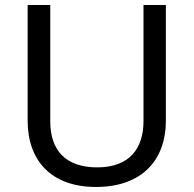

<svg xmlns="http://www.w3.org/2000/svg" viewBox="-20 -734 771 764"><path d="M640 -252V-714H551V-252C551 -144 496 -68 367 -68C242 -68 180 -135 180 -251V-714H90V-254C90 -95 184 10 362 10C551 10 640 -104 640 -252Z"/></svg>

Font: Noto Sans Bengali
Style: Regular
Weight: 400
Designer: Jelle Bosma - Monotype Design Team
Foundry: Monotype Imaging Inc.
Version: Version 2.003